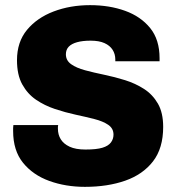

<svg xmlns="http://www.w3.org/2000/svg" viewBox="-20 -716 688 746"><path d="M310 10Q235 10 171.5 -13Q108 -36 69.5 -83.5Q31 -131 31 -207Q31 -213 31 -218.5Q31 -224 32 -230H206Q205 -226 205 -223Q205 -220 205 -216Q205 -193 216 -175Q227 -157 250.5 -146Q274 -135 312 -135Q355 -135 378 -142Q401 -149 411 -162.5Q421 -176 421 -193Q421 -217 400.5 -231Q380 -245 346.5 -253.5Q313 -262 273.5 -270.5Q234 -279 193.5 -292.5Q153 -306 120 -328.5Q87 -351 66.5 -388Q46 -425 46 -482Q46 -553 85 -600Q124 -647 188.5 -671.5Q253 -696 330 -696Q405 -696 466 -674Q527 -652 563.5 -607Q600 -562 600 -490V-478H428V-485Q428 -506 417.5 -522.5Q407 -539 386 -548.5Q365 -558 332 -558Q301 -558 279.5 -552Q258 -546 247 -534.5Q236 -523 236 -505Q236 -481 256.5 -466.5Q277 -452 310.5 -443Q344 -434 385 -425.5Q426 -417 466 -404.5Q506 -392 539.5 -370.5Q573 -349 593.5 -313.5Q614 -278 614 -223Q614 -140 574.5 -89Q535 -38 466.5 -14Q398 10 310 10Z"/></svg>

Font: Chivo Medium ExtraBold
Style: Regular
Weight: 800
Version: Version 2.002